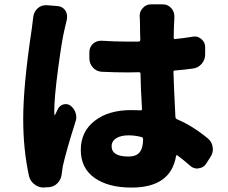

<svg xmlns="http://www.w3.org/2000/svg" viewBox="-20 -807 1040 876"><path d="M131.8 -730.5Q134.8 -753.9 152.3 -769.5Q168 -783.2 188.5 -783.2Q190.4 -783.2 193.4 -783.2L243.2 -779.3Q265.6 -777.3 278.3 -758.8Q286.1 -746.1 286.1 -731.4Q286.1 -725.6 285.2 -718.8Q279.3 -696.3 274.4 -672.9Q262.7 -626 245.1 -493.7Q227.5 -361.3 227.5 -298.8Q227.5 -289.1 228.5 -283.2Q228.5 -282.2 230 -281.7Q231.4 -281.2 231.4 -283.2Q237.3 -294.9 245.1 -311.5Q253.9 -327.1 271.5 -331.1Q275.4 -332 280.3 -332Q292 -332 302.7 -324.2Q319.3 -310.5 325.2 -291Q328.1 -281.2 328.1 -271.5Q328.1 -260.7 324.2 -251Q282.2 -119.1 266.6 -48.8Q263.7 -33.2 261.7 -14.6Q259.8 9.8 243.7 27.3Q227.5 44.9 204.1 46.9L184.6 47.9Q181.6 48.8 179.7 48.8Q157.2 48.8 138.7 35.2Q118.2 20.5 112.3 -3.9Q85.9 -124 85.9 -264.6Q85.9 -417 125 -675.8Q129.9 -710.9 131.8 -730.5ZM632.8 -172.9Q632.8 -179.7 626 -181.6Q596.7 -189.5 566.4 -189.5Q531.2 -189.5 510.3 -176.3Q489.3 -163.1 489.3 -139.6Q489.3 -92.8 566.4 -92.8Q601.6 -92.8 617.2 -112.3Q632.8 -131.8 632.8 -172.9ZM927.7 -175.8Q947.3 -160.2 950.2 -135.7Q951.2 -130.9 951.2 -126Q951.2 -106.4 939.5 -89.8L920.9 -60.5Q909.2 -42 886.7 -39.1Q882.8 -38.1 879.9 -38.1Q861.3 -38.1 847.7 -50.8Q817.4 -77.1 790 -97.7Q788.1 -99.6 785.6 -98.6Q783.2 -97.7 783.2 -94.7Q758.8 48.8 580.1 48.8Q473.6 48.8 411.1 4.4Q348.6 -40 348.6 -123Q348.6 -206.1 411.6 -255.4Q474.6 -304.7 578.1 -304.7Q594.7 -304.7 621.1 -303.7Q627.9 -302.7 627.9 -310.5Q622.1 -401.4 621.1 -470.7Q621.1 -477.5 613.3 -477.5Q596.7 -476.6 565.4 -476.6Q504.9 -476.6 445.3 -479.5Q420.9 -480.5 404.3 -498.5Q387.7 -516.6 387.7 -541V-568.4Q387.7 -591.8 404.3 -607.4Q419.9 -621.1 440.4 -621.1Q442.4 -621.1 444.3 -621.1Q503.9 -617.2 564.5 -617.2Q596.7 -617.2 612.3 -617.2Q620.1 -618.2 620.1 -625Q619.1 -640.6 619.1 -663.1Q619.1 -685.5 618.7 -698.7Q618.2 -711.9 618.2 -718.8L617.2 -734.4Q617.2 -754.9 630.9 -769.5Q645.5 -787.1 668 -787.1H723.6Q746.1 -787.1 761.7 -769.5Q775.4 -753.9 775.4 -733.4Q775.4 -732.4 775.4 -720.7Q773.4 -696.3 772.5 -635.7Q772.5 -627.9 779.3 -628.9Q818.4 -632.8 859.4 -639.6Q864.3 -640.6 868.2 -640.6Q884.8 -640.6 898.4 -628.9Q916 -614.3 916 -592.8V-558.6Q916 -534.2 899.9 -515.6Q883.8 -497.1 859.4 -494.1Q816.4 -488.3 778.3 -485.4Q770.5 -485.4 771.5 -477.5Q772.5 -426.8 780.3 -273.4Q781.2 -265.6 788.1 -262.7Q859.4 -232.4 927.7 -175.8Z"/></svg>

Font: Gen Jyuu Gothic Heavy
Style: Bold
Weight: 900
Designer: [Source Han Sans]
Ryoko NISHIZUKA  (kana & ideographs); Paul D. Hunt (Latin, Greek & Cyrillic); Wenlong ZHANG  (bopomofo
Version: Version 1.002.20150607